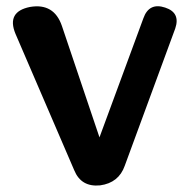

<svg xmlns="http://www.w3.org/2000/svg" viewBox="-20 -580 595 608"><path d="M29 -473Q0 -543 75 -558Q151 -571 176 -498L295 -145L434 -522Q452 -573 503 -556Q552 -540 535 -490L375 -55Q356 -1 297 7Q237 13 215 -41Z"/></svg>

Font: MaokenZhuyuanTi
Style: Regular
Weight: 400
Designer: Fontworks Inc & LongZhuTi team: ZERO子、时光羊、荆南、频凡、刘鹏、Little White Dog、帆影Magmeta、奈白不弍、白日月球、ChaoTawei、雨三（排名不分先后）
Version: Version 1.000; 20230222